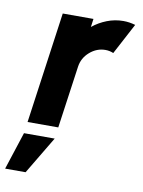

<svg xmlns="http://www.w3.org/2000/svg" viewBox="-155 -572 633 850"><g transform="rotate(10 161.0 -147.0)"><path d="M-10 0 60 -500H198L193 -463Q222 -486.5 257.2 -500.2Q292.5 -514 330.5 -514Q357.5 -514 384.5 -506L310.5 -366.5Q293 -374 274.5 -374Q235.5 -374 204.2 -346.8Q173 -319.5 167.5 -280L128 0ZM-72 220.5 -17 51.5H121L20 220.5Z"/></g></svg>

Font: Urbanist ExtraBold
Style: Italic
Weight: 800
Italic angle: -8°
Designer: Corey Hu
Foundry: Corey Hu
Version: Version 1.321; ttfautohint (v1.8.4.7-5d5b)